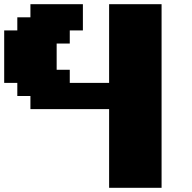

<svg xmlns="http://www.w3.org/2000/svg" viewBox="-20 -895 915 915"><path d="M500 0H750V-875H500V-500H312.5V-562.5H250V-687.5H312.5V-750H375V-875H125V-812.5H62.5V-750H0V-500H62.5V-437.5H125V-375H500Z"/></svg>

Font: Faithful 32x
Style: Bold
Weight: 400
Foundry: Faithful Resource Pack
Version: Version 1.0; January 27, 2023